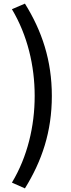

<svg xmlns="http://www.w3.org/2000/svg" viewBox="-20 -844 395 1063"><path d="M118 199C212 47 267 -114 267 -313C267 -510 212 -673 118 -824L46 -793C132 -649 172 -480 172 -313C172 -145 132 24 46 167Z"/></svg>

Font: Noto Sans T Chinese Medium
Style: Regular
Weight: 500
Designer: Ryoko NISHIZUKA (kana & ideographs); Paul D. Hunt (Latin, Greek & Cyrillic); Wenlong ZHANG (bopomofo); Sandoll Communica
Foundry: Adobe Systems Incorporated
Version: Version 1.000;PS 1;hotconv 1.0.78;makeotf.lib2.5.61930